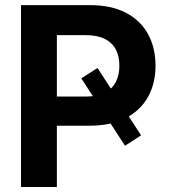

<svg xmlns="http://www.w3.org/2000/svg" viewBox="-20 -748 684 768"><path d="M370.1 -476.1 544.4 -206.5 480 -165 305.2 -434.6ZM64 0V-727.5H338.4Q425.3 -727.5 483.6 -697Q542 -666.5 572 -611.8Q602.1 -557.1 602.1 -484.9Q602.1 -414.1 571.8 -359.9Q541.5 -305.7 482.4 -275.4Q423.3 -245.1 335.4 -245.1H160.2V-361.8H322.8Q369.6 -361.8 399.4 -377.2Q429.2 -392.6 443.4 -420.4Q457.5 -448.2 457.5 -484.9Q457.5 -522.5 443.4 -549.8Q429.2 -577.1 399.4 -592.3Q369.6 -607.4 322.3 -607.4H207.5V0Z"/></svg>

Font: Inter Cardless Tabular Bold
Style: Bold
Weight: 700
Designer: Rasmus Andersson
Foundry: rsms
Version: Version 4.000;git-4fc901f